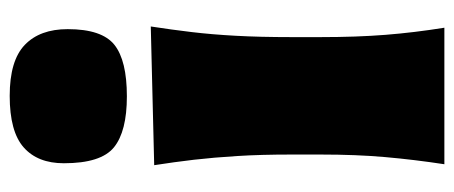

<svg xmlns="http://www.w3.org/2000/svg" viewBox="-285 -633 918 388"><g transform="rotate(-90 174.0 -439.0)"><path d="M36.1 0Q45.4 -61 50.5 -119.1Q55.7 -177.2 55.7 -250.5V-308.6Q55.7 -371.1 52.7 -418.5Q49.8 -465.8 45.2 -505.9Q40.5 -545.9 34.2 -586.4L314.5 -593.3Q308.1 -551.8 303.2 -510.7Q298.3 -469.7 295.7 -421.4Q293 -373 293 -308.6V-250.5Q293 -177.2 297.6 -119.1Q302.2 -61 312 0ZM173.3 -641.6Q102.5 -641.6 70.3 -667.7Q38.1 -693.8 38.1 -769Q38.1 -821.8 70.1 -850.1Q102.1 -878.4 174.3 -878.4Q245.6 -878.4 277.3 -847.9Q309.1 -817.4 309.1 -761.2Q309.1 -691.9 277.3 -666.7Q245.6 -641.6 173.3 -641.6Z"/></g></svg>

Font: Pinar-DS1-FD Black
Style: Regular
Weight: 900
Designer: Amin Abedi
Version: Version 2.000